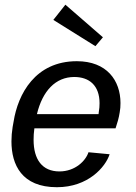

<svg xmlns="http://www.w3.org/2000/svg" viewBox="-20 -774 573 810"><path d="M205 -690 382.5 -579.2 414.2 -616.7 255.8 -754.2ZM33.3 -238.3C30 -218.3 28.3 -197.5 28.3 -177.5C28.3 -79.2 71.7 15.8 220 15.8C351.7 15.8 425 -69.2 442.5 -123.3L353.3 -131.7C341.7 -95.8 297.5 -50.8 230.8 -50.8C158.3 -50.8 121.7 -100.8 121.7 -184.2C121.7 -199.2 122.5 -215 125 -232.5H467.5C475 -255 481.7 -277.5 485 -300C487.5 -313.3 488.3 -325.8 488.3 -339.2C488.3 -434.2 430.8 -515.8 304.2 -515.8C128.3 -515.8 55.8 -376.7 37.5 -261.7ZM135.8 -292.5C159.2 -390 214.2 -449.2 293.3 -449.2C356.7 -449.2 400 -413.3 400 -338.3C400 -326.7 399.2 -314.2 396.7 -300.8C396.7 -298.3 395.8 -295 395.8 -292.5Z"/></svg>

Font: Boon Medium
Style: Italic
Weight: 500
Italic angle: -9°
Designer: Sungsit Sawaiwan
Foundry: FontUni
Version: Version 3.0